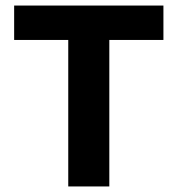

<svg xmlns="http://www.w3.org/2000/svg" viewBox="-20 -672 640 692"><path d="M226 0V-528H31V-652H569V-528H374V0Z"/></svg>

Font: TypoPRO Source Code Pro
Style: Bold
Weight: 700
Monospace: yes
Designer: Paul D. Hunt, Teo Tuominen
Foundry: Adobe Systems Incorporated
Version: Version 2.010;PS 1.0;hotconv 1.0.84;makeotf.lib2.5.63406